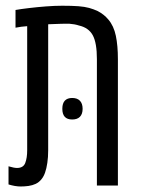

<svg xmlns="http://www.w3.org/2000/svg" viewBox="-20 -660 503 683"><path d="M53.2 3.4Q43.9 3.4 32.7 1.5Q21.5 -0.5 10.3 -3.9V-68.4Q30.3 -62.5 40.5 -62.5Q63 -62.5 69.8 -80.3Q76.7 -98.1 76.7 -125.5V-566.9Q66.4 -566.4 55.9 -564.9Q45.4 -563.5 35.2 -561.5V-624.5Q54.2 -627.9 83.3 -631.3Q112.3 -634.8 143.6 -637.2Q174.8 -639.6 201.2 -639.6Q236.3 -639.6 258.8 -637.9Q281.2 -636.2 297.1 -631.8Q313 -627.4 327.6 -620.6Q338.9 -614.7 348.1 -607.4Q357.4 -600.1 365.2 -590.8Q384.8 -567.9 392.1 -532.7Q399.4 -497.6 399.4 -449.2V0H324.7V-449.7Q324.7 -507.3 310.1 -534.4Q295.4 -561.5 260.7 -569.3Q246.1 -574.2 225.6 -575.7Q216.8 -575.7 198.2 -575.4Q179.7 -575.2 151.4 -573.7V-125.5Q151.4 -101.1 148.4 -80.8Q145.5 -60.5 140.1 -45.4Q129.9 -17.1 106.9 -5.9Q95.2 -0.5 81.3 1.5Q67.4 3.4 53.2 3.4ZM236.8 -234.9Q201.7 -234.9 201.7 -272.9Q201.7 -292.5 210.7 -302Q219.7 -311.5 236.8 -311.5Q254.9 -311.5 264.4 -301.5Q273.9 -291.5 273.9 -272.9Q273.9 -254.4 264.4 -244.6Q254.9 -234.9 236.8 -234.9Z"/></svg>

Font: Open Sans Condensed
Style: Regular
Weight: 400
Width: 3
Designer: Monotype Design Team
Foundry: Monotype Imaging Inc.
Version: Version 3.000